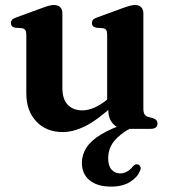

<svg xmlns="http://www.w3.org/2000/svg" viewBox="-20 -502 668 748"><path d="M477 -23.5 489 -2.5Q445.5 21 423.5 49.2Q401.5 77.5 401.5 114.5Q401.5 144.5 414.8 159Q428 173.5 448.5 173.5Q462.5 173.5 475.2 166.2Q488 159 497 147Q502 141.5 506.5 139.2Q511 137 516.5 138.5Q522.5 140 526.5 146.8Q530.5 153.5 525 164Q516 188.5 486.5 206.8Q457 225 413.5 225Q358.5 225 328.8 200.2Q299 175.5 299 132.5Q299 100.5 317.2 72.5Q335.5 44.5 375 21Q414.5 -2.5 477 -23.5ZM402 -72V-96.5L397.5 -98.5V-366.5Q397.5 -379 393.8 -384.8Q390 -390.5 381.5 -392L355 -394Q346 -396 342 -400.5Q338 -405 338 -412Q338 -420 342.8 -425.2Q347.5 -430.5 361 -435L454 -469Q473 -476 484.8 -479.2Q496.5 -482.5 506.5 -482.5Q522 -482.5 530.2 -473.8Q538.5 -465 538.5 -450.5V-80Q538.5 -64.5 542.8 -57.2Q547 -50 556 -47L575 -42Q584.5 -39 589 -33.8Q593.5 -28.5 593.5 -20.5Q593.5 -11 587 -5.5Q580.5 0 566 0H465.5Q438.5 0 420.2 -20.2Q402 -40.5 402 -72ZM82.5 -139V-366.5Q82.5 -379 78.5 -384.8Q74.5 -390.5 66 -392L39.5 -394Q30.5 -396 26.5 -400.5Q22.5 -405 22.5 -412Q22.5 -420 27.5 -425.2Q32.5 -430.5 45.5 -435L139 -469Q158.5 -476.5 170 -479.5Q181.5 -482.5 190 -482.5Q206.5 -482.5 214.8 -473.8Q223 -465 223 -450.5V-159.5Q223 -115.5 244 -93.8Q265 -72 301 -72Q323 -72 348 -82.8Q373 -93.5 399.5 -116L419.5 -133.5L442.5 -110L423 -92.5Q360 -34.5 313 -11Q266 12.5 224.5 12.5Q160.5 12.5 121.5 -28.8Q82.5 -70 82.5 -139Z"/></svg>

Font: Fraunces SemiBold
Style: Regular
Weight: 600
Version: Version 1.000;[b76b70a41]